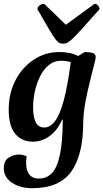

<svg xmlns="http://www.w3.org/2000/svg" viewBox="-20 -737 547 1015"><path d="M149 258Q108 258 74 245Q40 232 20 208.5Q0 185 0 153Q0 113 25.5 96.5Q51 80 82 80Q93 80 103.5 83Q114 86 121 89Q118 106 118 124Q118 164 135 185.5Q152 207 185 207Q226 207 254 178.5Q282 150 296.5 82Q311 14 312 -104H308Q283 -47 242 -17.5Q201 12 155 12Q95 12 60.5 -29.5Q26 -71 26 -157Q26 -244 62 -313Q98 -382 159 -422Q220 -462 294 -462Q322 -462 347 -457Q372 -452 393 -441L428 -462Q453 -462 469.5 -457Q486 -452 486 -434Q486 -427 479 -400.5Q472 -374 462.5 -336Q453 -298 443 -254Q433 -210 426.5 -167.5Q420 -125 420 -90Q420 80 357.5 169Q295 258 149 258ZM155 -169Q155 -118 169 -90.5Q183 -63 214 -63Q246 -63 271.5 -97.5Q297 -132 317.5 -208Q338 -284 354 -409Q343 -412 330 -414Q317 -416 302 -416Q266 -416 238.5 -393.5Q211 -371 192.5 -334.5Q174 -298 164.5 -254.5Q155 -211 155 -169ZM313 -506Q302 -506 293 -510.5Q284 -515 271 -532.5Q258 -550 236.5 -587Q215 -624 178 -688Q178 -699 189 -708Q200 -717 213 -717Q258 -674 284 -649Q310 -624 328 -606Q352 -624 392.5 -653Q433 -682 480 -717Q490 -717 498 -708Q506 -699 506 -688Q449 -624 415.5 -587Q382 -550 363.5 -532.5Q345 -515 334.5 -510.5Q324 -506 313 -506Z"/></svg>

Font: Petrona
Style: Bold Italic
Weight: 700
Italic angle: -9°
Designer: Ringo R. Seeber
Foundry: Ringo R. Seeber
Version: Version 2.001; ttfautohint (v1.8.3)